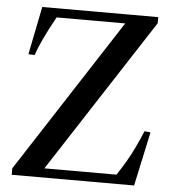

<svg xmlns="http://www.w3.org/2000/svg" viewBox="-54 -812 783 861"><g transform="rotate(5 338.0 -381.0)"><path d="M30.5 0V-29L478.5 -720.5H169.5Q137 -661.5 116.8 -618.5Q96.5 -575.5 86.5 -544L58 -545L101.5 -761.5H623.5V-734L174 -41.5H498.5Q521.5 -76 539.2 -106.5Q557 -137 573 -170.5Q589 -204 607 -246.5L634 -243.5L581.5 0Z"/></g></svg>

Font: Libre Caslon Text
Style: Regular
Weight: 400
Designer: Pablo Impallari, Rodrigo Fuenzalida, Katja Schimmel
Foundry: Pablo Impallari, Rodrigo Fuenzalida
Version: Version 2.000